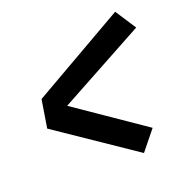

<svg xmlns="http://www.w3.org/2000/svg" viewBox="-103 -703 694 723"><g transform="rotate(-20 244.0 -341.5)"><path d="M354 -73 43 -284 61 -396 434 -610 488 -527 143 -339 417 -151Z"/></g></svg>

Font: Iosevka QP
Style: Bold Italic
Weight: 700
Italic angle: -9°
Designer: Belleve Invis
Foundry: Belleve Invis
Version: Version 20.0.0; ttfautohint (v1.8.4)